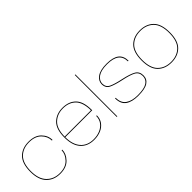

<svg xmlns="http://www.w3.org/2000/svg" viewBox="91 -1660 2540 2540"><g transform="rotate(-45 1361.0 -390.0)"><path d="M302.5 4.5Q182.5 4.5 109.8 -70.5Q37 -145.5 37 -295Q37 -451.5 109.8 -523Q182.5 -594.5 302.5 -594.5Q419 -594.5 481.2 -531.8Q543.5 -469 543.5 -386H531.5Q531.5 -463 472 -523.2Q412.5 -583.5 302.5 -583.5Q187.5 -583.5 118 -514Q48.5 -444.5 48.5 -295Q48.5 -152.5 118.8 -79.5Q189 -6.5 302.5 -6.5Q412 -6.5 471.8 -70Q531.5 -133.5 531.5 -204H543.5Q543.5 -128 481 -61.8Q418.5 4.5 302.5 4.5Z M936 4.5Q814.5 4.5 745.5 -72.5Q676.5 -149.5 676.5 -298Q676.5 -453.5 749.2 -524Q822 -594.5 936 -594.5Q1054 -594.5 1123 -525Q1192 -455.5 1192 -301.5V-292H688Q689.5 -154.5 754 -81Q819.5 -6.5 936 -6.5Q1002.5 -6.5 1057 -30Q1111.5 -53.5 1143.8 -97.5Q1176 -141.5 1176 -201.5H1188Q1188 -137 1154.5 -90.8Q1121 -44.5 1064 -20Q1007 4.5 936 4.5ZM688 -303.5H1180Q1178.5 -451 1113.5 -516.5Q1047 -583.5 936 -583.5Q828 -583.5 758 -515.5Q689.5 -449 688 -303.5Z M1359 0V-785H1370V0Z M1758.5 4.5Q1643.5 4.5 1580 -40.8Q1516.5 -86 1516.5 -189.5H1528.5Q1528.5 -93.5 1590 -50Q1651.5 -6.5 1758.5 -6.5Q1882 -6.5 1934.2 -41.5Q1986.5 -76.5 1986.5 -139Q1986.5 -208 1930 -238.2Q1873.5 -268.5 1756.5 -292.5Q1642 -317 1582.8 -345.5Q1523.5 -374 1523.5 -446.5Q1523.5 -509.5 1583 -552Q1642.5 -594.5 1760.5 -594.5Q1880 -594.5 1937.8 -550.5Q1995.5 -506.5 1995.5 -415.5H1983.5Q1983.5 -499 1928.5 -541.2Q1873.5 -583.5 1760.5 -583.5Q1646.5 -583.5 1591 -543.5Q1535.5 -503.5 1535.5 -445.5Q1535.5 -380.5 1593 -353.8Q1650.5 -327 1762 -304Q1885.5 -277 1942 -244.8Q1998.5 -212.5 1998.5 -138.5Q1998.5 -69.5 1942.5 -32.5Q1886.5 4.5 1758.5 4.5Z M2383.5 4.5Q2264 4.5 2191.5 -67Q2119 -138.5 2119 -295Q2119 -452 2191.5 -523.8Q2264 -595.5 2383.5 -595.5Q2503 -595.5 2575.5 -523.8Q2648 -452 2648 -295Q2648 -138.5 2575.5 -67Q2503 4.5 2383.5 4.5ZM2383.5 -6.5Q2496.5 -6.5 2566.5 -75.2Q2636.5 -144 2636.5 -295Q2636.5 -446.5 2566.5 -515.5Q2496.5 -584.5 2383.5 -584.5Q2270.5 -584.5 2200.5 -515.5Q2130.5 -446.5 2130.5 -295Q2130.5 -144 2200.5 -75.2Q2270.5 -6.5 2383.5 -6.5Z"/></g></svg>

Font: Anybody ExtraExpanded Thin
Style: Regular
Weight: 100
Width: 8
Designer: Tyler Finck
Foundry: Etcetera Type Company
Version: Version 1.010; ttfautohint (v1.8.3) -l 8 -r 50 -G 200 -x 14 